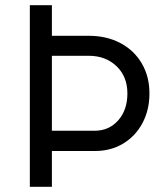

<svg xmlns="http://www.w3.org/2000/svg" viewBox="-20 -721 623 740"><path d="M95 -1V-701H180V-583H323Q391 -583 444 -555Q497 -527 526.5 -476.5Q556 -426 556 -361Q556 -297 529 -246.5Q502 -196 454.5 -167.5Q407 -139 346 -139H180V-1ZM180 -217H344Q400 -217 435.5 -257Q471 -297 471 -361Q471 -426 429 -466Q387 -506 322 -506H180Z"/></svg>

Font: Figtree
Style: Regular
Weight: 400
Designer: Erik Kennedy
Foundry: Erik Kennedy
Version: Version 2.002